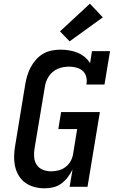

<svg xmlns="http://www.w3.org/2000/svg" viewBox="-20 -1012 640 1040"><path d="M222 8Q194 8 167 1Q140 -6 118 -21.5Q96 -37 82 -60Q68 -83 62 -109.5Q56 -136 56.5 -165Q57 -194 62 -222L117 -557Q121 -580 128 -603.5Q135 -627 147 -649Q159 -671 176 -690Q193 -709 215 -721.5Q237 -734 261 -738.5Q285 -743 308 -743Q332 -743 355.5 -739Q379 -735 400 -726.5Q421 -718 438.5 -703.5Q456 -689 468 -670L478 -735H576L546 -554H448Q452 -575 447.5 -594.5Q443 -614 429 -627Q415 -640 395 -645.5Q375 -651 355 -651Q340 -651 324.5 -648.5Q309 -646 294.5 -640Q280 -634 267 -623.5Q254 -613 245 -599.5Q236 -586 230.5 -571.5Q225 -557 223 -542L167 -207Q163 -184 165 -160.5Q167 -137 179 -119Q191 -101 212 -92.5Q233 -84 256 -84Q277 -84 297 -89Q317 -94 334.5 -107Q352 -120 362.5 -139Q373 -158 376 -178L398 -313H296L311 -405H521L454 0H357L373 -94Q362 -72 347 -52Q332 -32 312 -17.5Q292 -3 268.5 2.5Q245 8 222 8ZM357 -788 305 -842 467 -992 537 -918Z"/></svg>

Font: Iosevka Slab SmBdExObl
Style: Regular
Weight: 600
Width: 7
Italic angle: -9°
Monospace: yes
Designer: Belleve Invis
Foundry: Belleve Invis
Version: Version 11.1.0; ttfautohint (v1.8.3)